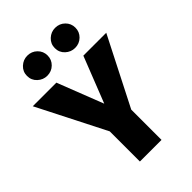

<svg xmlns="http://www.w3.org/2000/svg" viewBox="-278 -1049 1162 1162"><g transform="rotate(-45 303.5 -467.5)"><path d="M396 0H211V-258L-11 -695H191L306 -400L422 -695H618L396 -259ZM182 -763Q147 -763 120.5 -787.5Q94 -812 94 -849Q94 -886 120.5 -910.5Q147 -935 182 -935Q219 -935 244.5 -910Q270 -885 270 -849Q270 -813 244.5 -788Q219 -763 182 -763ZM420 -763Q385 -763 358.5 -787.5Q332 -812 332 -849Q332 -886 358.5 -910.5Q385 -935 420 -935Q457 -935 482.5 -910Q508 -885 508 -849Q508 -813 482.5 -788Q457 -763 420 -763Z"/></g></svg>

Font: Trujillo ExtraBold
Style: Regular
Weight: 800
Designer: Fira Sans original fonts by bBox Type GmbH, Carrois Corporate GbR, & Edenspiekermann AG / Changes by Cristiano Sobral
Foundry: Fira Sans original fonts by bBox Type GmbH, Carrois Corporate GbR, & Edenspiekermann AG / Changes by Cristiano Sobral
Version: Version 4.301;July 28, 2020;FontCreator 13.0.0.2655 64-bit